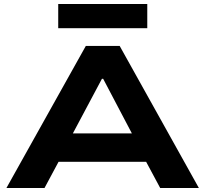

<svg xmlns="http://www.w3.org/2000/svg" viewBox="-20 -933 1019 953"><path d="M12 0 406 -705H574L967 0H775L671 -194L751 -130H225L305 -194L201 0ZM486 -542 322 -234 283 -271H693L654 -234L492 -542ZM269 -793V-913H711V-793Z"/></svg>

Font: Nunito Sans 7pt Expanded ExtraBold
Style: Regular
Weight: 800
Width: 7
Designer: Vernon Adams
Foundry: Vernon Adams
Version: Version 3.101;gftools[0.9.27]